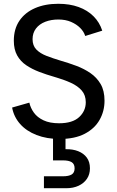

<svg xmlns="http://www.w3.org/2000/svg" viewBox="-20 -727 616 1014"><path d="M295 7Q227 7 173 -14Q119 -35 86 -72.5Q53 -110 44 -159L135 -185Q141 -157 159 -132Q177 -107 210 -91.5Q243 -76 292 -76Q363 -76 398 -108.5Q433 -141 433 -187Q433 -224 412 -248.5Q391 -273 353.5 -290Q316 -307 267 -321Q225 -333 187 -347.5Q149 -362 118.5 -382.5Q88 -403 70.5 -434.5Q53 -466 53 -512Q53 -574 82.5 -617.5Q112 -661 165 -684Q218 -707 288 -707Q348 -707 395 -690Q442 -673 474 -641Q506 -609 520 -565L430 -537Q423 -560 403.5 -579.5Q384 -599 355 -611.5Q326 -624 288 -624Q250 -624 219 -612Q188 -600 170 -576.5Q152 -553 152 -520Q152 -486 172 -465.5Q192 -445 225.5 -432Q259 -419 299 -407Q341 -395 382.5 -379.5Q424 -364 457.5 -341Q491 -318 511.5 -283Q532 -248 532 -195Q532 -140 506 -94Q480 -48 427.5 -20.5Q375 7 295 7ZM212 267V204H312Q343 204 358.5 194.5Q374 185 374 162Q374 139 358.5 129.5Q343 120 312 120H260V-21H326V61Q364 60 393 71.5Q422 83 438.5 105.5Q455 128 455 162Q455 194 439 217.5Q423 241 395 254Q367 267 331 267Z"/></svg>

Font: Envelope Sans Variable
Style: Regular
Weight: 500
Designer: Andreas Rasmussen / Norman Anderson
Foundry: mail.de GmbH
Version: Version 1.150